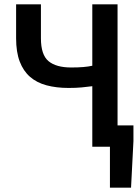

<svg xmlns="http://www.w3.org/2000/svg" viewBox="-20 -674 640 882"><path d="M404 0V-278Q381 -275 355.5 -272.5Q330 -270 295 -270Q239 -270 194 -282Q149 -294 118 -321Q87 -348 70.5 -391.5Q54 -435 54 -498V-654H168V-498Q168 -422 203 -393Q238 -364 307 -364Q339 -364 362.5 -366Q386 -368 404 -372V-654H520V-98H593V-26L582 188H485V0Z"/></svg>

Font: Source Code Pro Semibold
Style: Regular
Weight: 600
Monospace: yes
Designer: Paul D. Hunt, Teo Tuominen
Foundry: Adobe Systems Incorporated
Version: Version 2.030;PS 1.000;hotconv 16.6.51;makeotf.lib2.5.65220